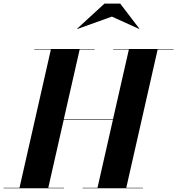

<svg xmlns="http://www.w3.org/2000/svg" viewBox="-62 -1014 955 1034"><path d="M540.5 -924.5 687.5 -858 688.5 -859.5 585.5 -994.5H500.5L353.5 -859.5L355 -858ZM-42.5 -2.5V0H282.5V-2.5H198L281 -368.5H546L463 -2.5H382.5V0H707.5V-2.5H618L787 -747.5H872.5V-750H547.5V-747.5H632L546.5 -371.5H281.5L367 -747.5H447.5V-750H122.5V-747.5H212L43 -2.5Z"/></svg>

Font: Bodoni* 72pt
Style: Bold Italic
Weight: 700
Italic angle: -13°
Version: Version 2.3